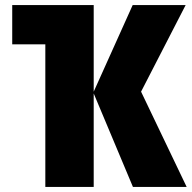

<svg xmlns="http://www.w3.org/2000/svg" viewBox="-20 -734 753 754"><path d="M709 -714 534 -374 713 0H502L348 -367V0H158V-560H28V-714H348V-374L501 -714Z"/></svg>

Font: Noto Sans Display SemiCondensed Black
Style: Regular
Weight: 900
Width: 4
Designer: Monotype Design Team
Foundry: Monotype Imaging Inc.
Version: Version 1.900